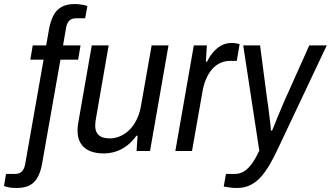

<svg xmlns="http://www.w3.org/2000/svg" viewBox="-96 -752 1647 956"><path d="M-14 184Q-25 184 -36.5 183Q-48 182 -58.5 179.5Q-69 177 -76 174L-66 114H-21Q1 114 13 101.5Q25 89 29 67L121 -455H55L67 -526H134L149 -612Q156 -646 169 -673Q182 -700 208 -716Q234 -732 278 -732Q288 -732 299.5 -730.5Q311 -729 321.5 -727Q332 -725 339 -721L328 -661H283Q261 -661 249 -649Q237 -637 233 -614L218 -526H305L293 -455H205L113 66Q107 100 93.5 127Q80 154 55 169Q30 184 -14 184Z M420 12Q382 12 353 0.5Q324 -11 307 -36.5Q290 -62 290 -102Q290 -116 292 -130Q294 -144 297 -160L361 -526H445L383 -169Q381 -158 379.5 -147.5Q378 -137 378 -128Q378 -104 387 -89.5Q396 -75 412.5 -69Q429 -63 452 -63Q477 -63 501.5 -73.5Q526 -84 547 -104Q568 -124 583.5 -154.5Q599 -185 606 -225L659 -526H743L651 0H584L589 -76H583Q561 -45 534.5 -25.5Q508 -6 479 3Q450 12 420 12Z M777 0 869 -526H934L929 -445H935Q947 -470 964.5 -491Q982 -512 1005 -525Q1028 -538 1058 -538Q1071 -538 1081 -536Q1091 -534 1097 -532L1083 -449H1051Q1024 -449 1001 -438.5Q978 -428 960.5 -408Q943 -388 930.5 -359.5Q918 -331 912 -295L860 0Z M1084 184Q1062 184 1044 181Q1026 178 1018 177L1029 114H1073Q1096 114 1116 103Q1136 92 1155.5 66.5Q1175 41 1195 -2L1115 -526H1199L1235 -251Q1239 -229 1242 -201.5Q1245 -174 1248.5 -148Q1252 -122 1253 -102H1259Q1264 -114 1271 -131.5Q1278 -149 1286 -168.5Q1294 -188 1302.5 -208Q1311 -228 1319 -247L1444 -526H1531L1289 -14Q1269 29 1248 65.5Q1227 102 1203.5 128.5Q1180 155 1150.5 169.5Q1121 184 1084 184Z"/></svg>

Font: Archivo SemiCondensed
Style: Italic
Weight: 400
Width: 4
Italic angle: -10°
Designer: Hector Gatti
Foundry: Omnibus-Type
Version: Version 2.001